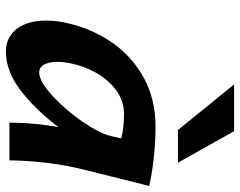

<svg xmlns="http://www.w3.org/2000/svg" viewBox="-102 -710 826 661"><g transform="rotate(90 310.5 -380.0)"><path d="M412.1 -131.3 418 -168.9Q361.3 -92.8 294.2 -40.3Q227.1 12.2 157.7 12.2Q126 12.2 101.8 -4.4Q77.6 -21 64.5 -52Q51.3 -83 51.3 -126Q51.3 -165 62.5 -209.5Q82.5 -290 129.2 -356.4Q175.8 -422.9 249 -462.9Q322.3 -502.9 416.5 -502.9Q468.8 -502.9 524.7 -496.8Q580.6 -490.7 620.6 -481L564.5 -256.3Q547.4 -187 540 -118.9Q532.7 -50.8 532.7 0H402.8Q402.8 -27.3 405 -63.2Q407.2 -99.1 412.1 -131.3ZM374 -394.5Q327.6 -394.5 290.5 -366.9Q253.4 -339.4 230 -296.4Q206.5 -253.4 197.8 -207Q193.4 -185.1 193.4 -165.5Q193.4 -136.7 202.6 -119.6Q211.9 -102.5 230.5 -102.5Q260.3 -102.5 308.8 -146.7Q357.4 -190.9 398.7 -250.5Q439.9 -310.1 449.2 -350.6L457 -384.8Q420.9 -394.5 374 -394.5ZM432.1 -773.4 540.5 -580.1H428.2L271 -773.4Z"/></g></svg>

Font: Lesson One
Style: Bold Italic
Weight: 700
Italic angle: -14°
Designer: But Ko, Victor Gaultney, Annie Olsen, Julie Remington, Don Collingsworth, Eric Hays, Becca Hirsbrunner
Version: Version 1.100